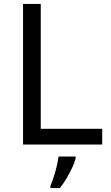

<svg xmlns="http://www.w3.org/2000/svg" viewBox="-20 -734 564 975"><path d="M97 0V-714H187V-80H499V0ZM364 70Q360 88 347.5 115.5Q335 143 318.5 171Q302 199 284 221H236V209Q244 192 252.5 165.5Q261 139 268 110.5Q275 82 277 61H364Z"/></svg>

Font: Noto Sans Sora Sompeng
Style: Regular
Weight: 400
Designer: Monotype Design Team. David Williams.
Foundry: Monotype Imaging Inc.
Version: Version 2.101